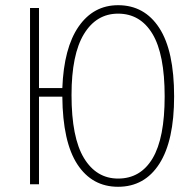

<svg xmlns="http://www.w3.org/2000/svg" viewBox="-20 -713 753 743"><path d="M437 -692.9Q539.1 -692.9 596.4 -604.7Q653.8 -516.6 653.8 -339.8Q653.8 -168.5 596.7 -79.3Q539.6 9.8 437 9.8Q336.4 9.8 279.5 -76.9Q222.7 -163.6 221.2 -338.9H130.9V0H96.2V-682.1H130.9V-372.1H221.2Q227.1 -527.8 284.4 -610.4Q341.8 -692.9 437 -692.9ZM437 -22Q523.9 -22 570.6 -100.3Q617.2 -178.7 617.2 -339.8Q617.2 -503.4 570.1 -581.8Q522.9 -660.2 437 -660.2Q353 -660.2 304.9 -581.3Q256.8 -502.4 256.8 -345.2Q256.8 -180.7 304.9 -101.3Q353 -22 437 -22Z"/></svg>

Font: Fira Sans Compressed UltraLight
Style: Regular
Weight: 200
Width: 1
Designer: Carrois Corporate & Edenspiekermann AG
Foundry: Carrois Corporate GbR & Edenspiekermann AG
Version: Version 4.203;PS 004.203;hotconv 1.0.88;makeotf.lib2.5.64775